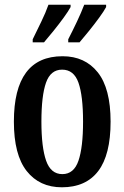

<svg xmlns="http://www.w3.org/2000/svg" viewBox="-20 -786 529 816"><path d="M243 10Q148 10 93.5 -59Q39 -128 39 -269Q39 -547 246 -547Q341 -547 395.5 -478.5Q450 -410 450 -269Q450 -128 397.5 -59Q345 10 243 10ZM245 -46Q294 -46 313.5 -103Q333 -160 333 -269Q333 -379 313.5 -434.5Q294 -490 244 -490Q195 -490 175.5 -434.5Q156 -379 156 -269Q156 -160 176 -103Q196 -46 245 -46ZM270 -619Q289 -656 307 -694Q325 -732 338 -766H431V-756Q422 -739 402 -711.5Q382 -684 359 -655.5Q336 -627 318 -606H270ZM119 -619Q137 -656 155.5 -694Q174 -732 186 -766H280V-756Q271 -739 251 -711.5Q231 -684 208 -655.5Q185 -627 167 -606H119Z"/></svg>

Font: Noto Serif Khmer ExtraCondensed SemiBold
Style: Regular
Weight: 600
Width: 2
Designer: Danh Hong and the Monotype Design Team
Foundry: Monotype Imaging Inc.
Version: Version 2.004; ttfautohint (v1.8.4.7-5d5b)